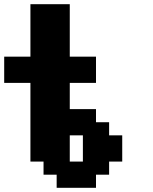

<svg xmlns="http://www.w3.org/2000/svg" viewBox="-20 -895 727 915"><path d="M250 0H437.5V-62.5H500V-125H562.5V-250H500V-312.5H437.5V-375H312.5V-500H437.5V-625H312.5V-875H125V-625H0V-500H125V-125H187.5V-62.5H250ZM375 -125H312.5V-250H375Z"/></svg>

Font: Faithful 32x
Style: Semibold
Weight: 400
Foundry: Faithful Resource Pack
Version: Version 1.0; January 27, 2023